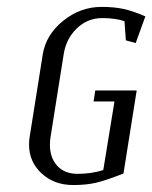

<svg xmlns="http://www.w3.org/2000/svg" viewBox="-20 -532 438 552"><path d="M63.5 -116.2Q63.5 -126 64.9 -136.2L103 -376Q112.3 -432.6 161.9 -472.4Q211.4 -512.2 272 -512.2Q308.6 -512.2 335.9 -506.1Q363.3 -500 397.9 -484.9L370.1 -408.2L341.8 -416L337.9 -471.2Q311 -480 273.9 -480Q231.4 -480 200.7 -450.2Q169.9 -420.4 163.1 -376L125 -136.2Q123.5 -126 123.5 -115.7Q123.5 -78.6 144.5 -55.4Q165.5 -32.2 203.1 -32.2Q242.7 -32.2 276.9 -43L309.1 -240.2H249L253.9 -272H373L335 -33.2Q287.1 -14.2 258.1 -7.1Q229 0 190.9 0Q135.7 0 99.6 -33.4Q63.5 -66.9 63.5 -116.2Z"/></svg>

Font: Gawaa
Style: Italic
Weight: 400
Designer: T. Christopher White
Version: Version 1.0